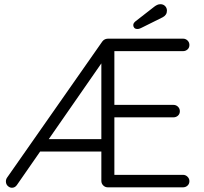

<svg xmlns="http://www.w3.org/2000/svg" viewBox="-20 -882 959 904"><path d="M131.2 -168.5 175.2 -226.8H474.5L457.2 -205.2V-623.2L472.2 -605.2L59.5 -10.8Q50.5 2 36 2Q26 2 17.1 -6Q8.2 -14 7.8 -27Q7.5 -37.2 13.2 -45.5L461.8 -686.8Q467.5 -694.2 474.5 -697.1Q481.5 -700 489.2 -700H841.5Q854 -700 862.9 -691.4Q871.8 -682.8 871.8 -670.2Q871.8 -657.2 862.9 -649.2Q854 -641.2 841.5 -641.2H510.8L518.5 -651V-376L511.8 -388.2H796.5Q809 -388.2 817.9 -379.6Q826.8 -371 826.8 -358.5Q826.8 -345.5 817.9 -337.5Q809 -329.5 796.5 -329.5H510L518.5 -340V-44.8L511.5 -58.8H841.5Q854 -58.8 862.9 -49.9Q871.8 -41 871.8 -29.2Q871.8 -16.2 862.9 -8.1Q854 0 841.5 0H487.5Q475 0 466.1 -8.9Q457.2 -17.8 457.2 -30.2V-182.2L476.2 -168.5ZM627 -745.5Q617 -745.5 612.2 -751Q607.5 -756.5 607.5 -763.5Q607.5 -769 610.2 -773.2Q613 -777.5 617.8 -781.5L706.8 -850.8Q712.5 -855.2 719.8 -858.8Q727 -862.2 735.5 -862.2Q748.8 -862.2 757.4 -853.4Q766 -844.5 766 -832Q766 -821.5 761 -813.8Q756 -806 746.2 -800.8L648.5 -752.2Q644 -749.8 638.4 -747.6Q632.8 -745.5 627 -745.5Z"/></svg>

Font: Quicksand Variable Light
Style: Regular
Weight: 300
Designer: Andrew Paglinawan
Foundry: Andrew Paglinawan
Version: Version 3.004